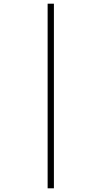

<svg xmlns="http://www.w3.org/2000/svg" viewBox="-20 -780 551 1040"><path d="M238 240V-760H272V240Z"/></svg>

Font: Noto Serif Khmer SemiCondensed ExtraLight
Style: Regular
Weight: 200
Width: 4
Designer: Danh Hong and the Monotype Design Team
Foundry: Monotype Imaging Inc.
Version: Version 2.004; ttfautohint (v1.8.4.7-5d5b)